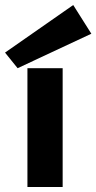

<svg xmlns="http://www.w3.org/2000/svg" viewBox="-64 -743 383 763"><path d="M45 0V-472H185V0ZM6 -472 -44 -534 227 -723 299 -609Z"/></svg>

Font: Lil Grotesk Black
Style: Regular
Weight: 900
Designer: Bastien Sozeau
Foundry: NBR — Bastien Sozeau
Version: Version 3.003; ttfautohint (v1.8.4.7-5d5b);gftools[0.9.33]